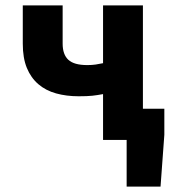

<svg xmlns="http://www.w3.org/2000/svg" viewBox="-20 -516 640 708"><path d="M360 0V-169Q339 -165 320.5 -163Q302 -161 270 -161Q225 -161 187 -171.5Q149 -182 121.5 -205.5Q94 -229 79 -265.5Q64 -302 64 -355V-496H211V-355Q211 -315 232 -295.5Q253 -276 302 -276Q319 -276 332.5 -278Q346 -280 360 -283V-496H507V-115H586V-19L572 172H447V0Z"/></svg>

Font: Source Code Pro
Style: Bold
Weight: 700
Monospace: yes
Designer: Paul D. Hunt, Teo Tuominen
Foundry: Adobe Systems Incorporated
Version: Version 2.030;PS 1.000;hotconv 16.6.51;makeotf.lib2.5.65220